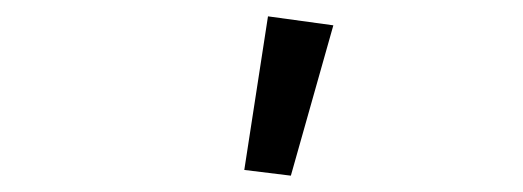

<svg xmlns="http://www.w3.org/2000/svg" viewBox="-20 -800 640 235"><path d="M279 -592 308 -780 388 -769 336 -585Z"/></svg>

Font: iA Writer Quattro V
Style: Regular
Weight: 400
Designer: Mike Abbink, Paul van der Laan, Pieter van Rosmalen, Oliver Reichenstein
Foundry: Information Architects Inc.
Version: Version 2.000